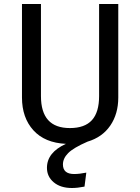

<svg xmlns="http://www.w3.org/2000/svg" viewBox="-20 -709 702 961"><path d="M572 -689V-221Q572 -139 532 -80.5Q492 -22 418 0Q347 31 321 57.5Q295 84 295 114Q295 162 351 162Q378 162 412 155L403 225Q368 232 340 232Q283 232 249 203.5Q215 175 215 131Q215 54 310 11Q204 6 147 -57Q90 -120 90 -221V-689H185V-228Q185 -148 221 -108Q257 -68 330 -68Q404 -68 440 -107.5Q476 -147 476 -228V-689Z"/></svg>

Font: FiraGO
Style: Regular
Weight: 400
Designer: bBox Type
Foundry: bBox Type GmbH
Version: Version 1.001;April 20, 2020;FontCreator 12.0.0.2555 64-bit